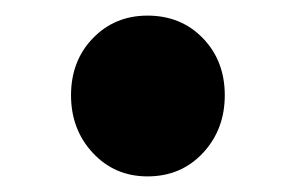

<svg xmlns="http://www.w3.org/2000/svg" viewBox="-20 -212 378 246"><path d="M169 14Q127 14 99 -16Q71 -46 71 -90Q71 -134 99 -163Q127 -192 169 -192Q212 -192 240 -163Q268 -134 268 -90Q268 -46 240 -16Q212 14 169 14Z"/></svg>

Font: Noto Sans SC ExtraBold
Style: Regular
Weight: 800
Designer: Ryoko NISHIZUKA 西塚涼子 (kana, bopomofo & ideographs); Paul D. Hunt (Latin, Greek & Cyrillic); Sandoll Communications 산돌커뮤니
Foundry: Adobe
Version: Version 2.004-H2;hotconv 1.0.118;makeotfexe 2.5.65603